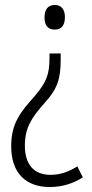

<svg xmlns="http://www.w3.org/2000/svg" viewBox="-20 -557 370 772"><path d="M241 -488C241 -519 227 -537 200 -537C174 -537 159 -520 159 -487C159 -454 173 -438 200 -438C228 -438 241 -456 241 -488ZM224 -318V-342H179V-323C179 -259 167 -226 119 -170C63 -107 25 -62 25 31C25 139 84 195 180 195C230 195 274 181 313 156L291 112C257 133 224 146 183 146C119 146 80 107 80 29C80 -44 107 -84 161 -145C211 -200 224 -240 224 -318Z"/></svg>

Font: Noto Sans Devanagari Condensed Light
Style: Regular
Weight: 300
Width: 3
Designer: Jelle Bosma - Monotype Design Team
Foundry: Monotype Imaging Inc.
Version: Version 2.004